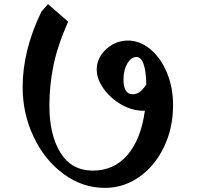

<svg xmlns="http://www.w3.org/2000/svg" viewBox="-20 -903 978 933"><path d="M821 -392Q821 -281 777 -189Q733 -97 657 -43.5Q581 10 490 10Q381 10 289 -57.5Q197 -125 143.5 -238Q90 -351 90 -480Q90 -658 181 -846L213 -883L311 -798Q258 -677 239 -581Q220 -485 220 -390Q220 -247 274 -160.5Q328 -74 431 -74Q534 -74 599.5 -150Q665 -226 684 -365H675Q622 -365 569.5 -395Q517 -425 483.5 -472Q450 -519 450 -566Q450 -603 471 -635Q492 -667 526.5 -686.5Q561 -706 601 -706Q660 -706 711 -663.5Q762 -621 791.5 -549Q821 -477 821 -392ZM691 -492Q688 -626 643 -626Q617 -626 598.5 -594Q580 -562 580 -517Q580 -445 625 -445Q643 -445 658 -455.5Q673 -466 691 -492Z"/></svg>

Font: Inknut
Style: Antiqua
Weight: 400
Designer: Claus Eggers Srensen
Foundry: Claus Eggers Srensen
Version: Version 1.000; ttfautohint (v1.2) -l 7 -r 28 -G 50 -x 13 -D 